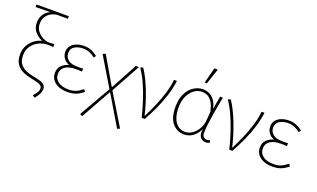

<svg xmlns="http://www.w3.org/2000/svg" viewBox="-91 -1251 3244 1965"><g transform="rotate(20 1531.0 -269.0)"><path d="M346 182 320 164Q350 128 360 111.5Q370 95 370 74Q370 58 360 46.5Q350 35 323 26Q296 17 246 8Q195 -2 151 -22.5Q107 -43 80.5 -82Q54 -121 54 -186Q54 -238 76 -280Q98 -322 134.5 -350.5Q171 -379 214 -390V-394Q169 -414 136.5 -452Q104 -490 104 -548Q104 -602 129 -639.5Q154 -677 197 -696Q165 -696 141 -696Q117 -696 94 -695.5Q71 -695 38 -694V-722H390V-694H283Q247 -694 213 -677Q179 -660 157.5 -627.5Q136 -595 136 -548Q136 -503 161 -470Q186 -437 222 -418.5Q258 -400 290 -400Q308 -400 319 -400.5Q330 -401 348 -404V-370Q332 -373 319 -373.5Q306 -374 288 -374Q240 -374 193.5 -352.5Q147 -331 116.5 -289Q86 -247 86 -186Q86 -127 112 -93.5Q138 -60 178.5 -43Q219 -26 264 -18Q308 -10 338.5 -0.5Q369 9 384.5 26Q400 43 400 72Q400 91 387.5 118.5Q375 146 346 182Z M638 12Q581 12 540 -6Q499 -24 476.5 -55.5Q454 -87 454 -128Q454 -182 486.5 -212Q519 -242 558 -252V-256Q521 -271 500.5 -301Q480 -331 480 -368Q480 -408 502 -435Q524 -462 561.5 -476Q599 -490 644 -490Q688 -490 723.5 -475Q759 -460 790 -435L774 -412Q743 -436 711.5 -449Q680 -462 642 -462Q590 -462 551 -439Q512 -416 512 -366Q512 -324 545.5 -295Q579 -266 656 -266Q670 -266 680.5 -266.5Q691 -267 710 -268V-236Q689 -238 674 -238Q659 -238 642 -238Q566 -238 526 -209Q486 -180 486 -129Q486 -77 528 -46.5Q570 -16 642 -16Q687 -16 720.5 -29.5Q754 -43 793 -75L810 -51Q769 -17 730.5 -2.5Q692 12 638 12Z M868 192 840 180 1036 -162 846 -478 876 -490 1050 -192H1054L1208 -478H1242L1068 -162L1276 180L1248 192L1054 -134H1050Z M1446 0Q1425 -87 1397 -173Q1369 -259 1334 -337Q1299 -415 1256 -478L1284 -490Q1313 -447 1340.5 -391.5Q1368 -336 1391.5 -274.5Q1415 -213 1434 -151Q1453 -89 1466 -32H1470Q1504 -99 1537 -175Q1570 -251 1593.5 -328.5Q1617 -406 1624 -478H1656Q1645 -396 1620.5 -317Q1596 -238 1560.5 -159.5Q1525 -81 1480 0Z M1910 12Q1832 12 1782 -47.5Q1732 -107 1732 -225Q1732 -310 1761 -369Q1790 -428 1837.5 -459Q1885 -490 1940 -490Q1972 -490 2004.5 -475.5Q2037 -461 2062.5 -428Q2088 -395 2100 -340H2102L2126 -478H2156Q2146 -426 2136 -370Q2126 -314 2117.5 -259.5Q2109 -205 2103.5 -156.5Q2098 -108 2098 -70Q2098 -46 2112.5 -31Q2127 -16 2146 -16Q2155 -16 2164.5 -18.5Q2174 -21 2181 -24L2188 2Q2181 5 2170 8.5Q2159 12 2144 12Q2108 12 2086 -16.5Q2064 -45 2074 -100H2072Q2011 12 1910 12ZM1912 -16Q1952 -16 1988.5 -41.5Q2025 -67 2049.5 -109.5Q2074 -152 2078 -202L2086 -298Q2070 -370 2044.5 -405Q2019 -440 1991 -451Q1963 -462 1938 -462Q1893 -462 1853.5 -434Q1814 -406 1789 -353.5Q1764 -301 1764 -225Q1764 -131 1803 -73.5Q1842 -16 1912 -16ZM1928 -560 1972 -730H2006L2008 -726L1952 -560Z M2400 0Q2379 -87 2351 -173Q2323 -259 2288 -337Q2253 -415 2210 -478L2238 -490Q2267 -447 2294.5 -391.5Q2322 -336 2345.5 -274.5Q2369 -213 2388 -151Q2407 -89 2420 -32H2424Q2458 -99 2491 -175Q2524 -251 2547.5 -328.5Q2571 -406 2578 -478H2610Q2599 -396 2574.5 -317Q2550 -238 2514.5 -159.5Q2479 -81 2434 0Z M2870 12Q2813 12 2772 -6Q2731 -24 2708.5 -55.5Q2686 -87 2686 -128Q2686 -182 2718.5 -212Q2751 -242 2790 -252V-256Q2753 -271 2732.5 -301Q2712 -331 2712 -368Q2712 -408 2734 -435Q2756 -462 2793.5 -476Q2831 -490 2876 -490Q2920 -490 2955.5 -475Q2991 -460 3022 -435L3006 -412Q2975 -436 2943.5 -449Q2912 -462 2874 -462Q2822 -462 2783 -439Q2744 -416 2744 -366Q2744 -324 2777.5 -295Q2811 -266 2888 -266Q2902 -266 2912.5 -266.5Q2923 -267 2942 -268V-236Q2921 -238 2906 -238Q2891 -238 2874 -238Q2798 -238 2758 -209Q2718 -180 2718 -129Q2718 -77 2760 -46.5Q2802 -16 2874 -16Q2919 -16 2952.5 -29.5Q2986 -43 3025 -75L3042 -51Q3001 -17 2962.5 -2.5Q2924 12 2870 12Z"/></g></svg>

Font: Source Sans 3 VF
Style: Regular
Weight: 200
Designer: Paul D. Hunt
Foundry: Adobe
Version: Version 3.046;hotconv 1.0.118;makeotfexe 2.5.65603